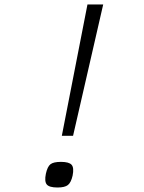

<svg xmlns="http://www.w3.org/2000/svg" viewBox="-20 -820 640 854"><path d="M255 -216 369 -800H439L305 -216ZM236 14Q199 14 188 0.5Q177 -13 184 -47Q191 -79 204.5 -89.5Q218 -100 251 -100Q287 -100 298.5 -87Q310 -74 303 -39Q296 -8 282 3Q268 14 236 14Z"/></svg>

Font: Victor Mono Thin
Style: Italic
Weight: 100
Italic angle: -12°
Monospace: yes
Designer: Rune Bjørnerås
Version: Version 1.561;gftools[0.9.30]